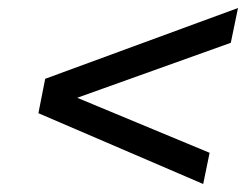

<svg xmlns="http://www.w3.org/2000/svg" viewBox="-20 -590 622 480"><path d="M575 -570 557 -483 110 -323 119 -368 504 -208 488 -130 76 -307 93 -393Z"/></svg>

Font: MOST Montserrat Medium
Style: Italic
Weight: 500
Italic angle: -11.3°
Designer: Julieta Ulanovsky
Foundry: Julieta Ulanovsky
Version: Version 8.000;March 11, 2024;FontCreator 15.0.0.2926 64-bit